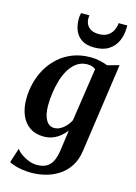

<svg xmlns="http://www.w3.org/2000/svg" viewBox="-152 -883 860 1212"><g transform="rotate(15 278.5 -276.5)"><path d="M458.5 30.5Q450.5 91.5 423 134Q395.5 176.5 355.8 202.2Q316 228 269.8 239.8Q223.5 251.5 176.5 251.5Q147.5 251.5 119.5 247.2Q91.5 243 68.8 236Q46 229 32.5 221L63.5 125Q72.5 140.5 94.2 156.5Q116 172.5 143.8 183.5Q171.5 194.5 199 194.5Q234.5 194.5 259.2 181.8Q284 169 299 140.2Q314 111.5 320.5 64L338.5 -67.5Q324 -47.5 303 -29.8Q282 -12 254.8 -0.8Q227.5 10.5 194 10.5Q140.5 10.5 103.2 -14.8Q66 -40 46.8 -85.2Q27.5 -130.5 27.5 -190.5Q27.5 -244 40.8 -296.2Q54 -348.5 80.8 -394.2Q107.5 -440 146.8 -475Q186 -510 237.8 -530Q289.5 -550 353.5 -550Q385 -550 414.8 -543.2Q444.5 -536.5 465.5 -528L541.5 -549ZM398.5 -484.5Q389.5 -492 376 -496.8Q362.5 -501.5 345 -501.5Q306.5 -501.5 277.5 -481.5Q248.5 -461.5 228 -428Q207.5 -394.5 195.2 -353.2Q183 -312 177 -268.8Q171 -225.5 171 -187Q171 -154.5 176.5 -130.5Q182 -106.5 191.8 -90.5Q201.5 -74.5 215 -66.8Q228.5 -59 245 -59Q266 -59 286 -70.5Q306 -82 322 -100Q338 -118 347 -137.5ZM356 -615Q306.5 -615 275.8 -634.8Q245 -654.5 230.8 -688Q216.5 -721.5 216.5 -763Q216.5 -777 218.2 -787Q220 -797 221.5 -803.5H276Q275.5 -799.5 275 -794.5Q274.5 -789.5 274.5 -782.5Q274.5 -762.5 283.5 -744.5Q292.5 -726.5 312.2 -715.5Q332 -704.5 363.5 -704.5Q400.5 -704.5 422.8 -720Q445 -735.5 455.2 -758.5Q465.5 -781.5 467 -803.5H523.5Q523.5 -799.5 523.5 -794.8Q523.5 -790 523 -783Q522 -738 504.5 -699.8Q487 -661.5 450.8 -638.2Q414.5 -615 356 -615Z"/></g></svg>

Font: Merriweather 60pt
Style: Bold Italic
Weight: 700
Italic angle: -7.8°
Version: Version 2.101